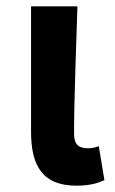

<svg xmlns="http://www.w3.org/2000/svg" viewBox="-20 -580 369 614"><path d="M224.5 13.8C267.5 13.8 292.2 5.9 313.9 -3.8L295.9 -112.6C284.5 -107.8 271 -105.8 261.8 -105.8C232.3 -105.8 216.8 -117.2 216.8 -152.6C216.8 -257.6 223.5 -423.4 227.6 -559.8H79.3V-158.8C79.3 -53.7 113.2 13.8 224.5 13.8Z"/></svg>

Font: Source Han Sans JP VF
Style: Regular
Weight: 250
Designer: Ryoko NISHIZUKA 西塚涼子 (kana, bopomofo & ideographs); Paul D. Hunt (Latin, Greek & Cyrillic); Sandoll Communications 산돌커뮤니
Foundry: Adobe
Version: Version 2.004;hotconv 1.0.118;makeotfexe 2.5.65603